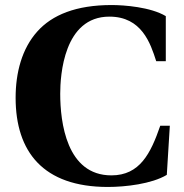

<svg xmlns="http://www.w3.org/2000/svg" viewBox="-20 -727 729 762"><path d="M42 -339C42 -125 151 15 408 15C478 15 582 3 642 -33L654 -228H616C578 -118 535 -31 422 -31C244 -31 219 -242 219 -355C219 -428 233 -661 414 -661C542 -661 577 -556 600 -484H638V-663C578 -699 473 -707 423 -707C282 -707 187 -668 128 -602C67 -534 42 -439 42 -339Z"/></svg>

Font: Heuristica
Style: Bold
Weight: 700
Version: Version 1.0.1